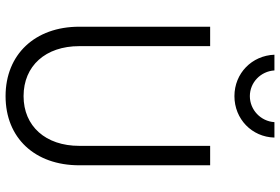

<svg xmlns="http://www.w3.org/2000/svg" viewBox="-174 -790 981 672"><g transform="rotate(90 316.0 -454.5)"><path d="M317 16C463 16 559 -86 559 -242V-700H491V-242C491 -124 422 -47 317 -47C211 -47 142 -124 142 -242V-700H74V-242C74 -87 171 16 317 16ZM317 -785C397 -785 460 -846 462 -925H408C405 -877 365 -839 317 -839C269 -839 230 -877 227 -925H172C175 -846 237 -785 317 -785Z"/></g></svg>

Font: Uncut Sans Book
Style: Regular
Weight: 350
Designer: Kasper Nordkvist
Foundry: UNCUT.wtf
Version: Version 1.304;Glyphs 3.2 (3246)